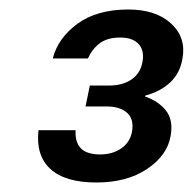

<svg xmlns="http://www.w3.org/2000/svg" viewBox="-20 -731 406 404"><path d="M183 -347Q117 -347 86 -375.5Q55 -404 61 -457H139Q138 -438 144.5 -426.5Q151 -415 163 -410.5Q175 -406 190 -406Q217 -406 235.5 -419Q254 -432 258 -455Q262 -481 247 -494Q232 -507 204 -507H160L169 -551H210Q238 -551 257 -564Q276 -577 280 -602Q284 -625 271.5 -638.5Q259 -652 233 -652Q206 -652 190 -640Q174 -628 165 -608H91Q102 -651 143 -681Q184 -711 250 -711Q308 -711 340 -681.5Q372 -652 364 -608Q359 -577 338 -557.5Q317 -538 286 -530L285 -528Q314 -518 329.5 -498Q345 -478 339 -445Q332 -404 289.5 -375.5Q247 -347 183 -347Z"/></svg>

Font: DM Sans 24pt Medium
Style: Italic
Weight: 500
Italic angle: -10°
Designer: Colophon Foundry, Jonny Pinhorn
Foundry: Colophon Foundry
Version: Version 4.004;gftools[0.9.30]